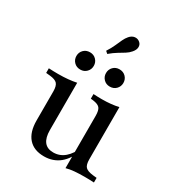

<svg xmlns="http://www.w3.org/2000/svg" viewBox="-190 -912 958 1042"><g transform="rotate(30 288.5 -390.5)"><path d="M263.7 -640.3 250 -652.4Q267.7 -679.8 277.8 -702.8Q287.9 -725.8 296.4 -744Q304.8 -762.1 316.1 -775Q330.6 -791.9 348.8 -794Q366.9 -796 380.6 -783.9Q392.7 -773.4 392.3 -756.5Q391.9 -739.5 376.6 -721.8Q364.5 -707.3 347.6 -696.8Q330.6 -686.3 309.7 -673.8Q288.7 -661.3 263.7 -640.3ZM200.8 -414.5V-207.3H112.1V-317.7Q112.1 -351.6 99.6 -365.7Q87.1 -379.8 52.4 -383.1L28.2 -385.5V-414.5Q44.4 -413.7 58.1 -413.3Q71.8 -412.9 87.1 -412.9Q121 -412.9 149.2 -415.7Q177.4 -418.5 200.8 -423.4ZM200.8 -207.3V-127.4Q200.8 -79 219.8 -54.8Q238.7 -30.6 276.6 -30.6Q316.9 -30.6 347.6 -56.9Q378.2 -83.1 400.8 -136.3L405.6 -120.2Q380.6 -52.4 340.3 -19.8Q300 12.9 243.5 12.9Q179.8 12.9 146 -25.4Q112.1 -63.7 112.1 -136.3V-207.3ZM377.4 0V-207.3H465.3V-96.8Q465.3 -62.1 478.2 -48.8Q491.1 -35.5 525.8 -31.5L550 -29V0Q533.9 -0.8 520.2 -1.2Q506.5 -1.6 491.1 -1.6Q457.3 -1.6 428.6 0.8Q400 3.2 377.4 9.7ZM465.3 -414.5V-207.3H377.4V-317.7Q377.4 -352.4 366.1 -366.1Q354.8 -379.8 323.4 -383.9L308.1 -385.5V-414.5Q324.2 -413.7 335.9 -413.3Q347.6 -412.9 360.5 -412.9Q391.1 -412.9 417.3 -415.7Q443.5 -418.5 465.3 -423.4ZM363.7 -493.5Q340.3 -493.5 325 -509.3Q309.7 -525 309.7 -547.6Q309.7 -570.2 325 -585.9Q340.3 -601.6 363.7 -601.6Q387.9 -601.6 403.2 -585.9Q418.5 -570.2 418.5 -547.6Q418.5 -525 403.2 -509.3Q387.9 -493.5 363.7 -493.5ZM179 -493.5Q154.8 -493.5 139.5 -509.3Q124.2 -525 124.2 -547.6Q124.2 -570.2 139.5 -585.9Q154.8 -601.6 179 -601.6Q202.4 -601.6 217.7 -585.9Q233.1 -570.2 233.1 -547.6Q233.1 -525 217.7 -509.3Q202.4 -493.5 179 -493.5Z"/></g></svg>

Font: Playfair 5pt SemiExpanded Light Medium
Style: Regular
Weight: 500
Version: Version 2.203